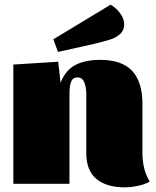

<svg xmlns="http://www.w3.org/2000/svg" viewBox="-20 -786 667 821"><path d="M37 0ZM37 -510 229 -522 239 -432Q260 -486 302 -508Q344 -530 409 -530Q501 -530 545 -483Q589 -436 589 -342V-134Q589 -99 596 -69Q603 -39 620 -10Q602 2 571 8.5Q540 15 513 15Q435 15 392 -21Q349 -57 349 -131V-346Q349 -351 349 -383Q349 -415 340 -435Q331 -455 312 -455Q291 -455 284 -436Q277 -417 277 -385V-351V0H37ZM453 -766Q476 -753 493.5 -729.5Q511 -706 511 -683Q511 -656 493.5 -640.5Q476 -625 454.5 -618Q433 -611 385 -599L228 -564L208 -618Z"/></svg>

Font: Sansita Black
Style: Regular
Weight: 900
Designer: Pablo Cosgaya
Foundry: Omnibus-Type
Version: Version 1.006; ttfautohint (v1.5)